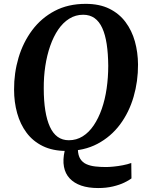

<svg xmlns="http://www.w3.org/2000/svg" viewBox="-20 -773 762 996"><path d="M489 202.5Q438.5 202.5 401.5 189.8Q364.5 177 341.5 152.5Q318.5 128 311.8 92Q305 56 315.5 9.5L384 2.5Q385 33 396.5 51.2Q408 69.5 428 78.5Q448 87.5 474 90.5Q500 93.5 530 93.5Q545.5 93.5 569 91.2Q592.5 89 617.2 84.2Q642 79.5 661 72.5L662 152.5Q649 162.5 624.8 174.2Q600.5 186 566 194.2Q531.5 202.5 489 202.5ZM324 10Q253.5 10 202 -15.2Q150.5 -40.5 117.8 -84.5Q85 -128.5 69 -186Q53 -243.5 53 -308Q52.5 -394 76.2 -473.8Q100 -553.5 147 -616.5Q194 -679.5 263.5 -716.2Q333 -753 424.5 -753Q496 -753 547.2 -727.8Q598.5 -702.5 631.2 -658.5Q664 -614.5 679.8 -558Q695.5 -501.5 696 -438.5Q696.5 -351.5 673 -270.8Q649.5 -190 602.5 -127Q555.5 -64 485.8 -27Q416 10 324 10ZM337 -45.5Q376.5 -45.5 409 -65.8Q441.5 -86 466.2 -122.8Q491 -159.5 508 -208.2Q525 -257 533.2 -314Q541.5 -371 541.5 -432Q541 -495 533.5 -544.2Q526 -593.5 510.5 -627.5Q495 -661.5 470.5 -679Q446 -696.5 411.5 -696.5Q372 -696.5 339.5 -676.2Q307 -656 282.2 -619.8Q257.5 -583.5 240.5 -535Q223.5 -486.5 215 -430.2Q206.5 -374 207 -314Q207 -250 215 -200Q223 -150 238.8 -115.5Q254.5 -81 279 -63.2Q303.5 -45.5 337 -45.5Z"/></svg>

Font: Merriweather 24pt
Style: Bold Italic
Weight: 700
Italic angle: -7.8°
Designer: Eben Sorkin
Foundry: Eben Sorkin
Version: Version 2.101